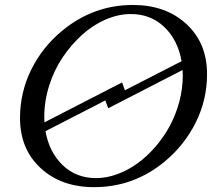

<svg xmlns="http://www.w3.org/2000/svg" viewBox="-20 -755 858 777"><path d="M517.6 -734.9Q650.9 -734.9 734.4 -657.7Q817.9 -580.6 817.9 -455.1Q817.9 -351.6 772.5 -260Q727.1 -168.5 647.5 -102.1Q522 2.4 360.8 2.4Q228 2.4 144.5 -74.7Q61 -151.9 61 -277.3Q61 -380.9 106.2 -472.7Q151.4 -564.5 231.4 -630.4Q357.9 -734.9 517.6 -734.9ZM406.2 -348.6 164.1 -224.1Q179.2 -138.7 233.9 -86.4Q288.6 -34.2 368.7 -34.2Q410.6 -34.2 453.6 -49.8Q496.6 -65.4 535.2 -93Q573.7 -120.6 607.9 -159.9Q642.1 -199.2 666.7 -244.6Q691.4 -290 705.6 -343.3Q719.7 -396.5 719.7 -449.7Q719.7 -457 718.8 -471.7L418 -316.9ZM509.8 -698.2Q459.5 -698.2 408.2 -676.3Q356.9 -654.3 312.7 -614.5Q268.6 -574.7 233.9 -523.4Q199.2 -472.2 179.2 -409.2Q159.2 -346.2 159.2 -282.2Q159.2 -267.1 159.7 -259.8L474.1 -421.4L485.4 -389.6L714.8 -507.3Q699.7 -593.3 644.8 -645.8Q589.8 -698.2 509.8 -698.2Z"/></svg>

Font: Flanker
Style: Italic
Weight: 400
Italic angle: -12°
Designer: Flanker
Version: Version 2.027